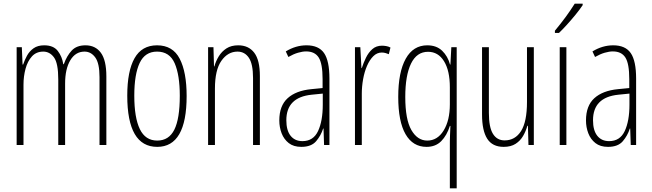

<svg xmlns="http://www.w3.org/2000/svg" viewBox="-20 -784 3527 1038"><path d="M442 -539Q496 -539 525.5 -498.5Q555 -458 555 -371V0H518V-367Q518 -442 495 -473.5Q472 -505 437 -505Q388 -505 360 -458Q332 -411 332 -332V0H295V-354Q295 -442 272 -473.5Q249 -505 214 -505Q176 -505 152.5 -479Q129 -453 118 -412Q107 -371 107 -326V0H70V-529H98L102 -435H105Q113 -459 126 -483Q139 -507 161.5 -523Q184 -539 219 -539Q269 -539 292.5 -508.5Q316 -478 322 -437H325Q341 -482 367.5 -510.5Q394 -539 442 -539Z M989 -265Q989 10 830 10Q668 10 668 -267Q668 -400 707.5 -469.5Q747 -539 829 -539Q914 -539 951.5 -466.5Q989 -394 989 -265ZM706 -267Q706 -148 736 -86Q766 -24 830 -24Q893 -24 922.5 -83Q952 -142 952 -266Q952 -378 924.5 -441.5Q897 -505 829 -505Q764 -505 735 -443.5Q706 -382 706 -267Z M1268 -539Q1324 -539 1354.5 -499Q1385 -459 1385 -373V0H1348V-362Q1348 -438 1325.5 -471.5Q1303 -505 1264 -505Q1212 -505 1177 -455.5Q1142 -406 1142 -305V0H1105V-529H1134L1137 -425H1139Q1147 -454 1163 -480Q1179 -506 1204.5 -522.5Q1230 -539 1268 -539Z M1637 -539Q1703 -539 1732 -497Q1761 -455 1761 -359V0H1732L1729 -89H1727Q1715 -51 1689 -20.5Q1663 10 1609 10Q1567 10 1541 -10.5Q1515 -31 1502.5 -63.5Q1490 -96 1490 -133Q1490 -212 1535 -253Q1580 -294 1663 -302L1724 -308V-356Q1724 -440 1703 -473Q1682 -506 1635 -506Q1616 -506 1591.5 -499Q1567 -492 1539 -476L1525 -506Q1579 -539 1637 -539ZM1665 -272Q1528 -258 1528 -134Q1528 -79 1551 -50Q1574 -21 1615 -21Q1674 -21 1699.5 -75.5Q1725 -130 1725 -218V-278Z M2045 -537Q2055 -537 2067.5 -535Q2080 -533 2091 -527L2082 -491Q2075 -494 2065 -497Q2055 -500 2044 -500Q2018 -500 1998 -480Q1978 -460 1964 -427.5Q1950 -395 1943 -355.5Q1936 -316 1936 -278V0H1899V-529H1928L1934 -416H1936Q1945 -444 1958.5 -472Q1972 -500 1993 -518.5Q2014 -537 2045 -537Z M2412 -20Q2412 -33 2413 -56Q2414 -79 2415 -103H2412Q2396 -52 2365.5 -21Q2335 10 2286 10Q2212 10 2172.5 -58.5Q2133 -127 2133 -260Q2133 -394 2173.5 -466.5Q2214 -539 2290 -539Q2340 -539 2370.5 -509.5Q2401 -480 2413 -435H2415L2420 -529H2449V234H2412ZM2290 -24Q2345 -24 2378.5 -78.5Q2412 -133 2412 -220V-312Q2412 -402 2380.5 -453Q2349 -504 2294 -504Q2233 -504 2202 -440Q2171 -376 2171 -260Q2171 -138 2204 -81Q2237 -24 2290 -24Z M2866 -529V0H2837L2834 -104H2831Q2823 -75 2808 -49Q2793 -23 2767.5 -6.5Q2742 10 2703 10Q2642 10 2614 -34Q2586 -78 2586 -165V-529H2623V-174Q2623 -96 2645 -60.5Q2667 -25 2708 -25Q2765 -25 2797 -75.5Q2829 -126 2829 -233V-529Z M3042 0H3006V-529H3042ZM3130 -756Q3114 -732 3091.5 -704.5Q3069 -677 3045 -650.5Q3021 -624 3002 -606H2980V-618Q3013 -658 3038 -692Q3063 -726 3087 -764H3130Z M3295 -539Q3361 -539 3390 -497Q3419 -455 3419 -359V0H3390L3387 -89H3385Q3373 -51 3347 -20.5Q3321 10 3267 10Q3225 10 3199 -10.5Q3173 -31 3160.5 -63.5Q3148 -96 3148 -133Q3148 -212 3193 -253Q3238 -294 3321 -302L3382 -308V-356Q3382 -440 3361 -473Q3340 -506 3293 -506Q3274 -506 3249.5 -499Q3225 -492 3197 -476L3183 -506Q3237 -539 3295 -539ZM3323 -272Q3186 -258 3186 -134Q3186 -79 3209 -50Q3232 -21 3273 -21Q3332 -21 3357.5 -75.5Q3383 -130 3383 -218V-278Z"/></svg>

Font: Noto Sans Khmer UI ExtraCondensed ExtraLight
Style: Regular
Weight: 200
Width: 2
Designer: Danh Hong and the Monotype Design Team
Foundry: Monotype Imaging Inc.
Version: Version 2.002; ttfautohint (v1.8.4.7-5d5b)